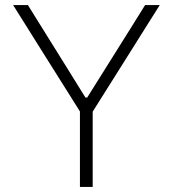

<svg xmlns="http://www.w3.org/2000/svg" viewBox="-20 -733 676 753"><path d="M295 -293.5 135 -548Q110 -588 86.2 -626Q62.5 -664 31.5 -713H89.5Q122 -661 144.8 -624.2Q167.5 -587.5 188.2 -554.5Q209 -521.5 234 -481L315 -350.5H322L401 -476.5Q427.5 -518.5 449 -553Q470.5 -587.5 494 -624.8Q517.5 -662 549 -713H606.5Q580 -671 554 -629.8Q528 -588.5 503 -548.5L342.5 -293.5ZM293.5 0Q293.5 -60.5 293.5 -116.2Q293.5 -172 293.5 -237V-334.5H343.5V-237Q343.5 -172 343.5 -116.2Q343.5 -60.5 343.5 0Z"/></svg>

Font: Commissioner Thin ExtraLight
Style: Regular
Weight: 250
Version: Version 1.000